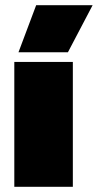

<svg xmlns="http://www.w3.org/2000/svg" viewBox="-20 -718 376 738"><path d="M119 -698H336L241 -517H51ZM35 -480H260V0H35Z"/></svg>

Font: Prompt Black
Style: Regular
Weight: 900
Designer: Katatrad Team
Foundry: CadsonDemak
Version: Version 1.000